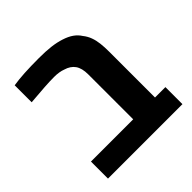

<svg xmlns="http://www.w3.org/2000/svg" viewBox="-170 -779 918 918"><g transform="rotate(-45 288.5 -320.5)"><path d="M49.8 0V-115.2H335.4V-419.4Q335.4 -460.9 319.1 -484.1Q302.7 -507.3 270 -516.6Q258.8 -521 244.1 -523.4Q229.5 -525.9 211.4 -525.9Q182.6 -525.9 144.5 -523.4Q106.4 -521 49.8 -516.1V-630.9Q82 -636.2 125.5 -638.7Q168.9 -641.1 223.6 -641.1Q269.5 -641.1 304 -637Q338.4 -632.8 366.7 -623.5Q395.5 -614.3 415 -600.6Q434.6 -586.9 446.8 -567.4Q461.4 -549.3 469.2 -528.1Q477.1 -506.8 480 -481.4Q482.9 -456.1 482.9 -425.3V-115.2H553.2V0Z"/></g></svg>

Font: Wonky
Style: Regular
Weight: 400
Designer: Monotype Design Team
Foundry: Monotype Imaging Inc.
Version: Version 3.000